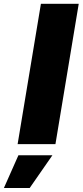

<svg xmlns="http://www.w3.org/2000/svg" viewBox="-87 -747 428 995"><path d="M321 -727.3 200.3 0H4.3L125 -727.3ZM-66.8 227.3 8.5 57.5H184.7L66.8 227.3Z"/></svg>

Font: Karasuma Gothic
Style: Italic
Weight: 900
Italic angle: -9.39999°
Designer: Rasmus Andersson / Ryoko Nishizuka
Foundry: Genbu
Version: Version 1.00